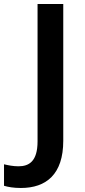

<svg xmlns="http://www.w3.org/2000/svg" viewBox="-96 -734 425 956"><path d="M8 202C134 202 219 134 219 -33V-714H91V-30C91 70 48 94 -4 94C-31 94 -55 89 -76 84V191C-56 197 -29 202 8 202Z"/></svg>

Font: Noto Sans Vithkuqi SemiBold
Style: Regular
Weight: 600
Version: Version 1.001